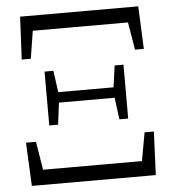

<svg xmlns="http://www.w3.org/2000/svg" viewBox="-52 -776 742 824"><g transform="rotate(-5 319.0 -364.0)"><path d="M52 0H586L594 -187H554L532 -65H106L86 -187H43ZM56 -544H95L114 -663H524L544 -544H582L574 -728H65ZM451 -252H489V-484H451L438 -391H200L187 -484H149V-252H187L199 -346H439Z"/></g></svg>

Font: Noto Serif CJK KR
Style: Regular
Weight: 400
Designer: Ryoko NISHIZUKA 西塚涼子 (kana & ideographs); Frank Grießhammer (Latin, Greek & Cyrillic); Wenlong ZHANG 张文龙 (bopomofo); San
Foundry: Adobe
Version: Version 2.001;hotconv 1.1.0;makeotfexe 2.6.0